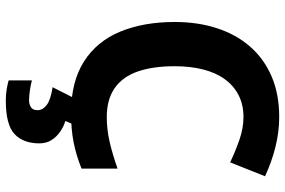

<svg xmlns="http://www.w3.org/2000/svg" viewBox="-184 -580 1004 677"><g transform="rotate(90 318.5 -242.0)"><path d="M393 -598Q350 -598 316.5 -581Q283 -564 260 -532.5Q237 -501 225.5 -456Q214 -411 214 -355Q214 -279 232.5 -225.5Q251 -172 291 -144Q331 -116 393 -116Q437 -116 480.5 -126Q524 -136 575 -154V-27Q528 -8 482 1Q436 10 379 10Q269 10 197.5 -35.5Q126 -81 92 -163.5Q58 -246 58 -356Q58 -437 80 -504.5Q102 -572 144.5 -621Q187 -670 249.5 -697Q312 -724 393 -724Q446 -724 499.5 -710.5Q553 -697 602 -674L553 -551Q513 -570 472.5 -584Q432 -598 393 -598ZM486 122Q486 178 453.5 209Q421 240 335 240Q313 240 295.5 237Q278 234 264 230V148Q278 152 298.5 155Q319 158 334 158Q348 158 358.5 151.5Q369 145 369 128Q369 110 351 96Q333 82 288 75L326 0H420L407 30Q427 36 445 48.5Q463 61 474.5 79Q486 97 486 122Z"/></g></svg>

Font: Noto Sans Sinhala
Style: Regular
Weight: 400
Designer: Jelle Bosma - Monotype Design Team
Foundry: Monotype Imaging Inc.
Version: Version 2.006